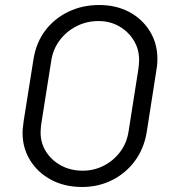

<svg xmlns="http://www.w3.org/2000/svg" viewBox="-20 -733 687 766"><path d="M308 13Q238 13 184.5 -15.5Q131 -44 100.5 -93Q70 -142 70 -203Q70 -216 72 -230Q74 -244 75 -254L114 -499Q125 -565 161.5 -612.5Q198 -660 253.5 -686.5Q309 -713 376 -713Q443 -713 495 -685.5Q547 -658 577.5 -609Q608 -560 608 -498Q608 -484 606.5 -470.5Q605 -457 603 -447L565 -204Q554 -139 517.5 -90Q481 -41 426.5 -14Q372 13 308 13ZM311 -52Q354 -52 393 -71.5Q432 -91 459 -126.5Q486 -162 493 -209L532 -457Q533 -464 534 -474.5Q535 -485 535 -494Q535 -537 513.5 -572Q492 -607 455.5 -628Q419 -649 373 -649Q325 -649 284.5 -628Q244 -607 218 -572Q192 -537 185 -494L145 -241Q144 -236 143 -225Q142 -214 142 -204Q142 -162 164 -127.5Q186 -93 224 -72.5Q262 -52 311 -52Z"/></svg>

Font: MuseoModerno Thin Light
Style: Italic
Weight: 300
Italic angle: -9°
Version: Version 1.003